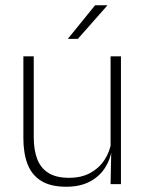

<svg xmlns="http://www.w3.org/2000/svg" viewBox="-20 -701 556 731"><path d="M108.5 -486.5V-178.5Q108.5 -130.5 121.5 -96Q134.5 -61.5 164 -42.8Q193.5 -24 243 -24Q289 -24 322.8 -42Q356.5 -60 377.2 -91.2Q398 -122.5 404.5 -162.5L415.5 -130.5H405.5Q400 -93 379 -60.8Q358 -28.5 321.2 -9.2Q284.5 10 232 10Q173 10 137 -12.2Q101 -34.5 85 -75.8Q69 -117 69 -175V-486.5ZM440.5 -486.5V0H401L403.5 -123.5L401 -125.5V-486.5ZM342 -681H388.5V-680L276.5 -553H239V-554Z"/></svg>

Font: Anek Latin Medium ExtraLight
Style: Regular
Weight: 250
Version: Version 1.003